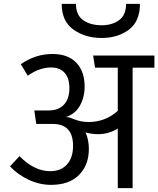

<svg xmlns="http://www.w3.org/2000/svg" viewBox="-20 -976 821 996"><path d="M507 -779Q422 -779 361 -822.5Q300 -866 300 -956H374Q374 -898 411.5 -871.5Q449 -845 507 -845Q562 -845 598 -871.5Q634 -898 634 -956H706Q706 -865 648.5 -822Q591 -779 507 -779ZM781 -688V-625H668V0H591V-309Q543 -280 489 -280Q456 -280 424 -289Q441 -250 441 -204Q441 -120 390 -68.5Q339 -17 245 -17Q185 -17 128.5 -43.5Q72 -70 32 -113L81 -166Q158 -88 240 -88Q296 -88 327.5 -123Q359 -158 359 -219Q359 -333 254 -333H168L158 -403H232Q284 -403 312 -433.5Q340 -464 340 -518Q340 -571 315 -598.5Q290 -626 245 -626Q184 -626 124 -583L88 -643Q164 -696 252 -696Q333 -696 376 -650.5Q419 -605 419 -528Q419 -470 394 -427Q369 -384 322 -369Q338 -369 360 -359Q400 -343 438 -343Q527 -343 591 -401V-625H473L463 -688Z"/></svg>

Font: FiraGO Book
Style: Regular
Weight: 350
Designer: bBox Type
Foundry: bBox Type GmbH
Version: Version 1.001;PS 001.001;hotconv 1.0.88;makeotf.lib2.5.64775